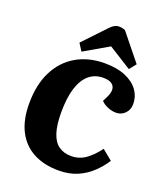

<svg xmlns="http://www.w3.org/2000/svg" viewBox="-172 -1078 1029 1205"><g transform="rotate(20 342.0 -475.5)"><path d="M495 -529Q509 -558 507 -580.5Q505 -603 486 -616Q467 -629 430 -629Q375 -629 336 -596.5Q297 -564 276 -499Q255 -434 255 -334Q255 -253 271.5 -200.5Q288 -148 322 -123Q356 -98 407 -98Q460 -98 502.5 -128Q545 -158 584 -211L652 -155Q623 -110 582.5 -71.5Q542 -33 488 -9.5Q434 14 364 14Q265 14 194 -24Q123 -62 85 -136Q47 -210 47 -318Q47 -446 92.5 -535Q138 -624 219 -671Q300 -718 408 -718Q489 -718 545.5 -694.5Q602 -671 632 -630Q662 -589 662 -537Q662 -499 637.5 -474.5Q613 -450 578 -450Q552 -450 524 -461Q496 -472 477 -492ZM597 -780 561 -735 408 -831 244 -736 213 -785 354 -934Q369 -950 383 -957.5Q397 -965 412 -965Q422 -965 433 -963Q444 -961 454 -957Z"/></g></svg>

Font: Literata 18pt ExtraBold
Style: Italic
Weight: 800
Italic angle: -2°
Designer: Latin by Veronika Burian and Jose Scaglione. Greek by Irene Vlachou. Cyrillic by Vera Evstafieva
Foundry: TypeTogether
Version: Version 3.103;gftools[0.9.29]